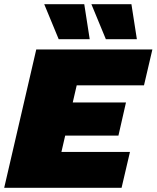

<svg xmlns="http://www.w3.org/2000/svg" viewBox="-28 -896 747 916"><path d="M374 -876 400 -709H252L183 -876ZM599 -876 625 -709H477L408 -876ZM-8 0 145 -660H699L659 -489H338L319 -407H573L537 -249H283L265 -171H592L552 0Z"/></svg>

Font: Elaine Sans Black
Style: Italic
Weight: 900
Italic angle: -13°
Designer: Wei Huang
Foundry: Wei Huang
Version: Version 2.001;December 24, 2019;FontCreator 12.0.0.2547 64-b